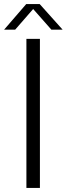

<svg xmlns="http://www.w3.org/2000/svg" viewBox="-53 -918 326 938"><path d="M76 -728H142V0H76ZM-33 -773 75 -898H141L253 -773H198L109 -874L21 -773Z"/></svg>

Font: Murecho Thin Light
Style: Regular
Weight: 300
Version: Version 1.010